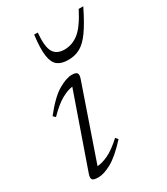

<svg xmlns="http://www.w3.org/2000/svg" viewBox="-171 -749 731 838"><g transform="rotate(-30 194.0 -330.0)"><path d="M44 -25 171.5 -390Q147.5 -387.5 116 -370Q84.5 -352.5 43.5 -310.5L32.5 -321.5Q86 -389 126.5 -412.5Q167 -436 195 -436Q216 -436 221.2 -427.8Q226.5 -419.5 220 -401L93.5 -34.5Q117 -35.5 148.5 -50.2Q180 -65 221.5 -103L232 -91Q179.5 -33.5 140.5 -11.8Q101.5 10 73 10Q48.5 10 43 2Q37.5 -6 44 -25ZM224 -547Q263.5 -547 296.5 -573.2Q329.5 -599.5 365.5 -670H388.5Q355.5 -602.5 329 -565.5Q302.5 -528.5 276 -514Q249.5 -499.5 215.5 -499.5Q182 -499.5 162.8 -514Q143.5 -528.5 138 -565.5Q132.5 -602.5 141 -670H159Q153 -601.5 168.8 -574.2Q184.5 -547 224 -547Z"/></g></svg>

Font: Newsreader Text Light
Style: Italic
Weight: 300
Italic angle: -17°
Designer: Hugues Gentile
Foundry: Production Type
Version: Version 1.001